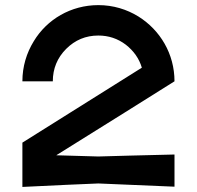

<svg xmlns="http://www.w3.org/2000/svg" viewBox="-20 -736 777 758"><path d="M368.2 -595.7C408.2 -595.7 444.3 -584 476.6 -559.6C507.8 -535.2 529.3 -504.9 540 -468.8C330.1 -336.9 172.9 -238.3 68.4 -172.9C68.4 -95.7 68.4 -37.1 68.4 2C202.1 -4.9 301.8 -8.8 368.2 -11.7C502 -5.9 601.6 -2 668.9 1C668.9 -55.7 668.9 -97.7 668.9 -126C535.2 -123 435.5 -120.1 368.2 -118.2C294.9 -120.1 239.3 -122.1 202.1 -123C410.2 -252.9 565.4 -349.6 668.9 -415C668.9 -523.4 612.3 -617.2 526.4 -670.9C480.5 -699.2 426.8 -715.8 368.2 -715.8C259.8 -715.8 165 -659.2 113.3 -573.2C85 -527.3 68.4 -473.6 68.4 -415C122.1 -415 162.1 -415 188.5 -415C188.5 -464.8 206.1 -507.8 241.2 -543C276.4 -578.1 318.4 -595.7 368.2 -595.7Z"/></svg>

Font: DropForged
Style: Regular
Weight: 400
Designer: Antoine
Version: Version 1.0